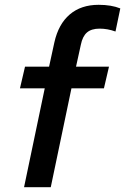

<svg xmlns="http://www.w3.org/2000/svg" viewBox="-20 -778 520 798"><path d="M80 0 166 -411H63L84 -501H184L206 -602Q223 -678 270 -718Q317 -758 390 -758Q443 -758 480 -743L460 -647Q427 -659 394 -659Q360 -659 341.5 -643Q323 -627 316 -592L296 -501H433L412 -411H277L191 0Z"/></svg>

Font: Red Hat Text Medium
Style: Italic
Weight: 500
Italic angle: -12°
Designer: Pentagram, MCKL
Foundry: Pentagram, MCKL
Version: Version 1.023; ttfautohint (v1.8.3)